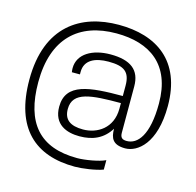

<svg xmlns="http://www.w3.org/2000/svg" viewBox="-119 -822 1124 1099"><g transform="rotate(15 442.5 -272.0)"><path d="M790 -321C790 -133 731 -66 667 -66C639 -66 628 -77 628 -105V-379C628 -476 570 -521 450 -521C344 -521 260 -474 260 -389C260 -381 261 -373 262 -365H310V-380C310 -451 371 -478 450 -478C542 -478 579 -452 579 -370V-309C384 -309 243 -297 243 -156C243 -50 323 -22 398 -22C477 -22 538 -49 579 -115C579 -60 595 -23 669 -23C741 -23 843 -97 843 -320C843 -588 676 -697 453 -697C229 -697 38 -580 38 -262C38 27 183 153 418 153C461 153 541 142 583 126V70C547 88 464 102 418 102C195 102 91 -20 91 -261C91 -521 230 -646 452 -646C651 -646 790 -551 790 -321ZM579 -267V-234C579 -117 491 -65 408 -65C332 -65 294 -93 294 -156C294 -260 405 -267 579 -267Z"/></g></svg>

Font: Chivo Light
Style: Regular
Weight: 300
Designer: Hector Gatti
Foundry: Omnibus-Type
Version: Version 1.003;PS 001.003;hotconv 1.0.70;makeotf.lib2.5.58329